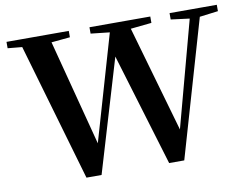

<svg xmlns="http://www.w3.org/2000/svg" viewBox="-79 -853 1250 968"><g transform="rotate(-10 545.5 -369.0)"><path d="M288.3 3.6 72.2 -740.5H222.4L383.3 -124.2H365.3L369.6 -139.2L544.1 -740.5H626.4L804.4 -119.7H786.7L789.9 -136.5L952.3 -740.5H1004.9L789 3.6H711.6L527.8 -604.6H547.2L543 -590.3L365.7 3.6ZM10.1 -707.9V-740.5H328.9V-707.9L184.9 -694.2H154ZM434.9 -707.9V-740.5H746.2V-707.9L613 -694.2H559.6ZM844.9 -707.9V-740.5H1086.7V-707.9L978.8 -694.2H952.7Z"/></g></svg>

Font: Noto Serif HK
Style: Regular
Weight: 200
Designer: Ryoko NISHIZUKA 西塚涼子 (kana & ideographs); Frank Grießhammer (Latin, Greek & Cyrillic); Wenlong ZHANG 张文龙 (bopomofo); San
Foundry: Adobe
Version: Version 2.001;hotconv 1.1.0;makeotfexe 2.6.0